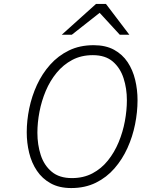

<svg xmlns="http://www.w3.org/2000/svg" viewBox="-20 -941 734 973"><path d="M341 12Q280 12 237 -11.8Q194 -35.5 167 -75.8Q140 -116 127.8 -166.5Q115.5 -217 115.5 -271Q115.5 -329.5 128.2 -391.5Q141 -453.5 167.2 -510.5Q193.5 -567.5 234 -613Q274.5 -658.5 329.2 -685.2Q384 -712 454.5 -712Q515.5 -712 558 -688.8Q600.5 -665.5 626.8 -626Q653 -586.5 665 -536.5Q677 -486.5 677 -433Q677 -373.5 664.5 -311Q652 -248.5 626 -191Q600 -133.5 560.2 -87.8Q520.5 -42 465.8 -15Q411 12 341 12ZM344.5 -38.5Q403 -38.5 448.5 -62.5Q494 -86.5 527 -127.8Q560 -169 581.2 -220.2Q602.5 -271.5 612.8 -326.8Q623 -382 623 -433.5Q623 -492.5 606.2 -544.5Q589.5 -596.5 551.8 -629Q514 -661.5 450.5 -661.5Q391.5 -661.5 346 -637.2Q300.5 -613 267 -572.2Q233.5 -531.5 212 -480.5Q190.5 -429.5 180 -374.5Q169.5 -319.5 169.5 -268.5Q169.5 -207.5 186.5 -155.2Q203.5 -103 242 -70.8Q280.5 -38.5 344.5 -38.5ZM293 -765 466.5 -921H517L635.5 -765H587L485 -876L344 -765Z"/></svg>

Font: Overpass ExtraLight
Style: Italic
Weight: 250
Italic angle: -10°
Designer: Delve Withrington, Dave Bailey, Thomas Jockin
Foundry: Delve Fonts LLC
Version: Version 4.000